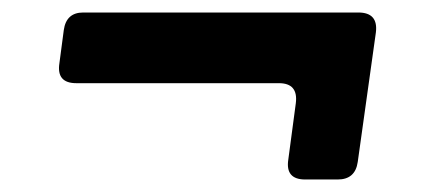

<svg xmlns="http://www.w3.org/2000/svg" viewBox="-20 -327 700 307"><path d="M468 -40Q436 -40 441 -72L453 -162Q457 -194 426 -194H102Q70 -194 75 -226L82 -279Q86 -307 113 -307H553Q585 -307 581 -275L552 -68Q548 -40 520 -40Z"/></svg>

Font: Pitagon Sans Text Bold
Style: Italic
Weight: 700
Italic angle: -8°
Designer: Travis Tran
Foundry: Pitagon
Version: Version 1.001; ttfautohint (v1.8.4.7-5d5b);gftools[0.9.26]